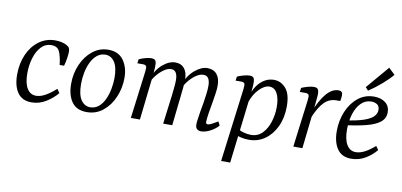

<svg xmlns="http://www.w3.org/2000/svg" viewBox="-74 -874 2709 1293"><g transform="rotate(10 1280.0 -227.5)"><path d="M162 13Q98 13 66.5 -32Q35 -77 35 -155Q35 -232 62.5 -293.5Q90 -355 138.5 -390.5Q187 -426 249 -426Q272 -426 292 -421.5Q312 -417 327 -409Q342 -401 347 -391.5Q352 -382 352 -367Q352 -351 348 -323Q344 -295 336 -268H306Q299 -327 284.5 -358.5Q270 -390 229 -390Q187 -390 158.5 -359Q130 -328 115.5 -279Q101 -230 101 -176Q101 -108 123 -72Q145 -36 185 -36Q214 -36 247.5 -54.5Q281 -73 319 -107L337 -81Q307 -44 261 -15.5Q215 13 162 13Z M540 13Q470 13 437 -33.5Q404 -80 404 -157Q404 -229 431 -290Q458 -351 505 -388.5Q552 -426 612 -426Q682 -426 716.5 -377.5Q751 -329 751 -258Q751 -188 724.5 -126Q698 -64 650.5 -25.5Q603 13 540 13ZM556 -23Q590 -23 614.5 -43.5Q639 -64 654.5 -97.5Q670 -131 677.5 -170.5Q685 -210 685 -247Q685 -318 661.5 -353.5Q638 -389 599 -390Q566 -390 541.5 -370Q517 -350 501 -317Q485 -284 477.5 -245Q470 -206 470 -168Q470 -95 493.5 -59.5Q517 -24 556 -23Z M1321 7Q1305 7 1293.5 -2Q1282 -11 1282 -34Q1282 -48 1285.5 -71Q1289 -94 1293 -122Q1298 -148 1303.5 -181Q1309 -214 1313 -246.5Q1317 -279 1317 -303Q1317 -335 1306.5 -353Q1296 -371 1272 -371Q1248 -371 1222 -353.5Q1196 -336 1174 -309Q1152 -282 1140 -253L1136 -279Q1160 -345 1204.5 -382.5Q1249 -420 1291 -420Q1332 -420 1355 -393Q1378 -366 1378 -316Q1378 -291 1373 -257Q1368 -223 1362 -189Q1356 -155 1351 -126Q1348 -105 1346 -89Q1344 -73 1344 -63Q1344 -47 1356 -47Q1366 -47 1382 -55Q1398 -63 1425 -79L1438 -53Q1413 -25 1380 -9Q1347 7 1321 7ZM840 0 877 -290Q879 -302 881 -322Q883 -342 883 -349Q883 -360 876.5 -365Q870 -370 861 -370H819L823 -398Q847 -409 869.5 -414.5Q892 -420 907 -420Q932 -420 937.5 -404.5Q943 -389 941 -362L938 -318L902 0ZM1061 0 1086 -197Q1088 -215 1091.5 -248Q1095 -281 1095 -303Q1095 -335 1084.5 -353Q1074 -371 1050 -371Q1028 -371 1002.5 -353.5Q977 -336 955 -309Q933 -282 921 -253L917 -279Q941 -345 984.5 -382.5Q1028 -420 1071 -420Q1111 -420 1133 -393Q1155 -366 1155 -316Q1155 -294 1151.5 -261Q1148 -228 1145 -200L1123 0Z M1648 7Q1618 7 1591.5 0.5Q1565 -6 1542 -17L1557 -60Q1577 -43 1604 -35.5Q1631 -28 1656 -28Q1703 -28 1734 -60.5Q1765 -93 1780 -142.5Q1795 -192 1795 -242Q1795 -301 1776.5 -335.5Q1758 -370 1723 -370Q1690 -370 1654.5 -334Q1619 -298 1600 -242L1589 -249Q1608 -335 1650 -377.5Q1692 -420 1746 -420Q1793 -420 1827 -381.5Q1861 -343 1861 -258Q1861 -181 1833 -121Q1805 -61 1757 -27Q1709 7 1648 7ZM1489 180 1549 -290Q1551 -302 1553 -321Q1555 -340 1555 -349Q1555 -360 1548.5 -365Q1542 -370 1533 -370H1491L1495 -398Q1509 -405 1535.5 -412.5Q1562 -420 1579 -420Q1604 -420 1609.5 -404Q1615 -388 1613 -358L1607 -291L1551 180Z M1951 0 1988 -290Q1990 -302 1992 -321Q1994 -340 1994 -349Q1994 -360 1987.5 -365Q1981 -370 1972 -370H1930L1934 -398Q1948 -405 1974.5 -412.5Q2001 -420 2018 -420Q2043 -420 2049 -404Q2055 -388 2052 -358L2044 -276L2013 0ZM2029 -246Q2064 -335 2103 -380.5Q2142 -426 2186 -426Q2200 -426 2207 -419Q2214 -412 2214 -398Q2214 -388 2212.5 -378Q2211 -368 2209 -357H2184Q2134 -357 2099.5 -321.5Q2065 -286 2034 -212Z M2430 -426Q2477 -426 2507 -402.5Q2537 -379 2537 -337Q2537 -295 2504 -269Q2471 -243 2408 -227.5Q2345 -212 2256 -200L2260 -234Q2340 -245 2386.5 -260.5Q2433 -276 2453 -296.5Q2473 -317 2473 -342Q2473 -368 2456.5 -379Q2440 -390 2417 -390Q2376 -390 2346.5 -360.5Q2317 -331 2302 -282Q2287 -233 2287 -176Q2287 -109 2309 -72.5Q2331 -36 2371 -36Q2400 -36 2432.5 -53Q2465 -70 2500 -101L2518 -76Q2488 -39 2444 -13Q2400 13 2348 13Q2284 13 2252.5 -32.5Q2221 -78 2221 -154Q2221 -225 2246.5 -287Q2272 -349 2319 -387.5Q2366 -426 2430 -426ZM2362 -479 2495 -635 2538 -594Q2514 -564 2469.5 -525.5Q2425 -487 2381 -458Z"/></g></svg>

Font: Rasa Light
Style: Italic
Weight: 300
Italic angle: -7.10001°
Designer: Anna Giedrys (Yrsa+Rasa design), David Brezina (Yrsa art-direction, Rasa art-direction, design)
Foundry: Rosetta Type Foundry
Version: Version 2.004